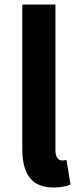

<svg xmlns="http://www.w3.org/2000/svg" viewBox="-20 -818 355 852"><path d="M217 14C252 14 276 8 293 1L275 -108C265 -106 261 -106 255 -106C241 -106 226 -117 226 -151V-798H79V-157C79 -53 115 14 217 14Z"/></svg>

Font: Noto Sans HK
Style: Bold
Weight: 700
Designer: Ryoko NISHIZUKA 西塚涼子 (kana, bopomofo & ideographs); Paul D. Hunt (Latin, Greek & Cyrillic); Sandoll Communications 산돌커뮤니
Foundry: Adobe
Version: Version 2.002;hotconv 1.0.116;makeotfexe 2.5.65601